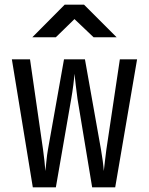

<svg xmlns="http://www.w3.org/2000/svg" viewBox="-20 -805 640 825"><path d="M121 0 31 -550H109L165 -162Q168 -140 171 -113.5Q174 -87 175 -70Q177 -87 179.5 -113.5Q182 -140 186 -162L255 -550H345L414 -162Q418 -140 421.5 -113.5Q425 -87 426 -70Q428 -87 431 -113.5Q434 -140 437 -162L495 -550H569L475 0H376L313 -380Q309 -408 305.5 -439.5Q302 -471 300 -488Q299 -471 295 -439.5Q291 -408 286 -380L220 0ZM119 -645 258 -785H341L481 -645H382L300 -723L220 -645Z"/></svg>

Font: JetBrainsMono NFM
Style: Regular
Weight: 400
Monospace: yes
Designer: Philipp Nurullin, Konstantin Bulenkov
Foundry: JetBrains
Version: Version 2.304; ttfautohint (v1.8.4.7-5d5b);Nerd Fonts 3.3.0